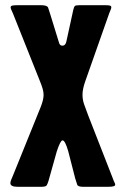

<svg xmlns="http://www.w3.org/2000/svg" viewBox="-20 -720 484 740"><path d="M287 -700H384Q398 -700 403.5 -698.5Q409 -697 409 -692Q409 -688 406.5 -682.5Q404 -677 401 -669L308 -405Q298 -376 298 -355Q298 -336 304 -318.5Q310 -301 320 -275L415 -32Q418 -23 421 -17.5Q424 -12 424 -8Q424 -4 417.5 -2Q411 0 394 0H301Q280 0 277.5 -8.5Q275 -17 270 -32L243 -137Q231 -179 221 -179Q213 -179 199 -137L167 -23Q163 -10 159.5 -5Q156 0 137 0H49Q20 0 20 -14Q20 -20 23.5 -28Q27 -36 31 -46L137 -308Q148 -336 148 -354Q148 -365 144.5 -377.5Q141 -390 134 -407L30 -668Q26 -677 23.5 -682.5Q21 -688 21 -692Q21 -697 27.5 -698.5Q34 -700 51 -700H138Q162 -700 165.5 -690.5Q169 -681 174 -664L207 -557Q210 -544 220 -544Q233 -544 236 -561L262 -680Q265 -693 268 -696.5Q271 -700 287 -700Z"/></svg>

Font: Railroad Gothic CC
Style: Bold
Weight: 700
Designer: indestructible type*
Foundry: Cowboy Collective
Version: Version 1.000